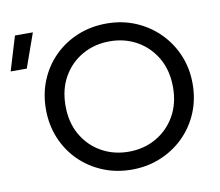

<svg xmlns="http://www.w3.org/2000/svg" viewBox="-169 -833 1085 945"><g transform="rotate(-10 373.0 -360.0)"><path d="M417 15Q338.5 15 271.8 -12.8Q205 -40.5 155.2 -90Q105.5 -139.5 78 -206Q50.5 -272.5 50.5 -350Q50.5 -428 78 -494.5Q105.5 -561 155.2 -610.5Q205 -660 271.8 -687.5Q338.5 -715 417 -715Q494.5 -715 561.2 -687Q628 -659 678 -609Q728 -559 755.8 -492.8Q783.5 -426.5 783.5 -350Q783.5 -272.5 755.8 -206Q728 -139.5 678 -90Q628 -40.5 561.2 -12.8Q494.5 15 417 15ZM417 -74.5Q492 -74.5 552.8 -108.8Q613.5 -143 649.5 -205Q685.5 -267 685.5 -350Q685.5 -433.5 649.5 -495.5Q613.5 -557.5 552.8 -591.8Q492 -626 417 -626Q342 -626 281 -591.8Q220 -557.5 184.2 -495.5Q148.5 -433.5 148.5 -350Q148.5 -267 184.2 -205Q220 -143 281 -108.8Q342 -74.5 417 -74.5ZM-88 -564.5 -36.5 -735H53L-7.5 -564.5Z"/></g></svg>

Font: Geologica Light
Style: Regular
Weight: 300
Designer: Sindre Bremnes, Frode Helland
Foundry: Monokrom Skriftforlag AS
Version: Version 1.010; ttfautohint (v1.8.4.7-5d5b);gftools[0.9.28]